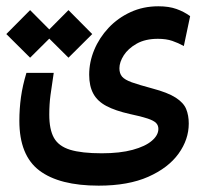

<svg xmlns="http://www.w3.org/2000/svg" viewBox="-45 -417 651 611"><path d="M269 173.8Q144 173.8 80.3 125.7Q16.6 77.6 16.6 -32.7Q16.6 -70.3 21.7 -107.7Q26.9 -145 39.1 -185.1H126Q119.6 -143.6 115.7 -114.5Q111.8 -85.4 111.8 -52.2Q111.8 -4.9 126.7 21.7Q141.6 48.3 178.2 59.6Q214.8 70.8 278.8 70.8Q336.9 70.8 377.2 59.8Q417.5 48.8 438.2 31Q459 13.2 459 -6.8Q459 -18.1 451.7 -25.6Q444.3 -33.2 424.8 -39.8Q405.3 -46.4 368.2 -54.2Q322.3 -64.5 293.7 -79.6Q265.1 -94.7 252 -118.9Q238.8 -143.1 238.8 -179.2Q238.8 -219.7 254.9 -258.3Q271 -296.9 300.5 -328.4Q330.1 -359.9 370.4 -378.4Q410.6 -397 459 -397Q492.7 -397 516.6 -388.4Q540.5 -379.9 560.1 -365.7L540 -270.5Q522.5 -280.3 503.2 -286.9Q483.9 -293.5 457.5 -293.5Q417.5 -293.5 390.1 -278.1Q362.8 -262.7 348.9 -241Q335 -219.2 335 -199.7Q335 -183.1 343.5 -173.1Q352.1 -163.1 374.5 -155Q397 -147 439 -135.7Q488.8 -122.6 513.9 -106.4Q539.1 -90.3 547.4 -70.1Q555.7 -49.8 555.7 -23.9Q555.7 26.9 523.2 72Q490.7 117.2 427 145.5Q363.3 173.8 269 173.8ZM172.9 -233.4 97.2 -308.6 172.9 -384.8 248.5 -308.6ZM50.8 -233.4 -24.9 -308.6 50.8 -384.8 126.5 -308.6Z"/></svg>

Font: Cascadia Code
Style: Regular
Weight: 400
Designer: Aaron Bell
Foundry: Saja Typeworks
Version: Version 2404.023